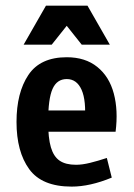

<svg xmlns="http://www.w3.org/2000/svg" viewBox="-20 -655 478 687"><path d="M218.8 -450.2Q285.2 -450.2 328.1 -415.5Q371.1 -380.9 387.2 -320.3Q403.3 -259.8 393.6 -183.6H99.6V-259.8H322.3L283.2 -218.8Q289.1 -294.9 272 -333.5Q254.9 -372.1 218.8 -372.1Q183.6 -372.1 168 -336.9Q152.3 -301.8 152.3 -218.8Q152.3 -161.1 162.1 -127.9Q171.9 -94.7 193.4 -80.1Q214.8 -65.4 252 -65.4Q274.4 -65.4 302.2 -72.3Q330.1 -79.1 362.3 -89.8L379.9 -19.5Q301.8 12.7 236.3 12.7Q129.9 12.7 84.5 -49.8Q39.1 -112.3 39.1 -218.8Q39.1 -323.2 81.5 -386.7Q124 -450.2 218.8 -450.2ZM144.5 -634.8H293L373 -495.1H272.5L185.5 -604.5H252L165 -495.1H64.5Z"/></svg>

Font: Sudo Var
Style: Regular
Weight: 400
Monospace: yes
Designer: Jens Kutilek
Foundry: Jens Kutilek
Version: Version 0.065;FEAKit 1.0